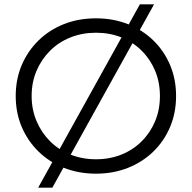

<svg xmlns="http://www.w3.org/2000/svg" viewBox="-20 -790 879 880"><path d="M420 6Q341 6 273.5 -20.5Q206 -47 156.5 -95.5Q107 -144 79.5 -208.5Q52 -273 52 -350Q52 -427 79.5 -491.5Q107 -556 156.5 -604.5Q206 -653 273 -679.5Q340 -706 420 -706Q499 -706 566 -679.5Q633 -653 682.5 -605Q732 -557 759.5 -492Q787 -427 787 -350Q787 -273 759.5 -208Q732 -143 682.5 -95Q633 -47 566 -20.5Q499 6 420 6ZM420 -60Q483 -60 536.5 -81.5Q590 -103 629.5 -142.5Q669 -182 691 -234.5Q713 -287 713 -350Q713 -413 691 -465.5Q669 -518 629.5 -557.5Q590 -597 536.5 -618.5Q483 -640 420 -640Q357 -640 303 -618.5Q249 -597 209.5 -557.5Q170 -518 147.5 -465.5Q125 -413 125 -350Q125 -288 147.5 -235Q170 -182 209.5 -142.5Q249 -103 303 -81.5Q357 -60 420 -60ZM155 70 621 -770H686L220 70Z"/></svg>

Font: Montserrat Thin
Style: Regular
Weight: 400
Version: Version 9.000